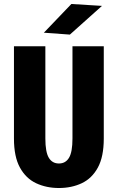

<svg xmlns="http://www.w3.org/2000/svg" viewBox="-20 -932 590 963"><path d="M275.5 11Q212.5 11 161.2 -13Q110 -37 80 -91.5Q50 -146 50 -237V-700H207.5V-237.5Q207.5 -169.5 224.8 -140.8Q242 -112 275.5 -112Q309 -112 326.2 -140.8Q343.5 -169.5 343.5 -237.5V-700H500.5V-237Q500.5 -146 470.8 -91.5Q441 -37 390 -13Q339 11 275.5 11ZM330.5 -758.5 200 -768 338 -912 491.5 -902.5Z"/></svg>

Font: Trispace SemiCondensed
Style: Bold
Weight: 700
Width: 4
Designer: Tyler Finck
Foundry: Etcetera Type Company
Version: Version 1.210; ttfautohint (v1.8.3)